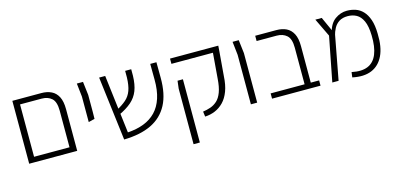

<svg xmlns="http://www.w3.org/2000/svg" viewBox="-66 -988 3397 1622"><g transform="rotate(-15 1632.0 -177.0)"><path d="M447 0V-366Q447 -444 413.5 -474Q380 -504 326 -504H114V-550H335Q385 -550 422.5 -532Q460 -514 481 -473.5Q502 -433 502 -365V-48V0ZM98 0V-46H484L476 0ZM82 0V-509V-550H137V-507V0Z M659 -210V-286V-433L646 -550H700L714 -433V-286L713 -223Z M910 10 841 -550H894L956 -40Q1035 -45 1097 -69Q1159 -93 1202 -137.5Q1245 -182 1267.5 -250.5Q1290 -319 1289 -413L1288 -550H1342L1343 -414Q1344 -271 1295 -178.5Q1246 -86 1149.5 -39.5Q1053 7 910 10ZM923 -202 911 -244Q966 -273 1000 -303Q1034 -333 1050 -377Q1066 -421 1068 -490V-548H1121V-491Q1119 -414 1098.5 -361.5Q1078 -309 1035 -271.5Q992 -234 923 -202Z M1621 0 1615 -45Q1650 -50 1682 -61Q1714 -72 1740.5 -96Q1767 -120 1784 -165Q1801 -210 1806 -283L1824 -504H1461V-550H1883L1880 -507L1862 -290Q1858 -213 1837.5 -159Q1817 -105 1784 -71Q1751 -37 1709.5 -19.5Q1668 -2 1621 0ZM1466 200V-286L1474 -353H1521V-286V200Z M2021 0V-433L2008 -550H2062L2076 -433V0Z M2503 0V-366Q2503 -444 2469 -474Q2435 -504 2381 -504H2206V-550H2391Q2441 -550 2478 -532Q2515 -514 2536 -473.5Q2557 -433 2557 -365V0ZM2206 0V-46H2630V0Z M2907 2 2913 -43Q2998 -25 3053 -48Q3108 -71 3134 -134.5Q3160 -198 3157 -299Q3155 -380 3134 -425.5Q3113 -471 3079 -489.5Q3045 -508 3003 -508Q2957 -508 2927.5 -489Q2898 -470 2881.5 -439Q2865 -408 2857 -374L2838 -410Q2856 -485 2904 -519.5Q2952 -554 3008 -554Q3047 -554 3083 -542Q3119 -530 3147 -500.5Q3175 -471 3192 -422Q3209 -373 3210 -299Q3214 -182 3178.5 -108Q3143 -34 3074.5 -5.5Q3006 23 2907 2ZM2733 0 2809 -390 2732 -550H2788L2861 -389L2788 0Z"/></g></svg>

Font: Assistant ExtraLight Light
Style: Regular
Weight: 300
Version: Version 3.000